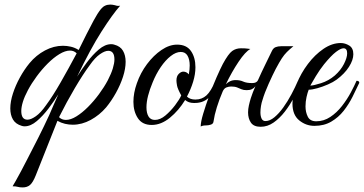

<svg xmlns="http://www.w3.org/2000/svg" viewBox="-20 -546 1590 839"><path d="M195 -43Q205 -66 215 -89Q225 -112 235 -134Q217 -105 192.5 -72.5Q168 -40 141 -17Q114 6 88 6Q84 6 81 5.5Q78 5 75 4Q48 -4 36.5 -24Q25 -44 25 -72Q25 -102 36.5 -137.5Q48 -173 67 -207.5Q86 -242 109 -270Q138 -305 176.5 -325.5Q215 -346 255 -346Q272 -346 289.5 -342Q307 -338 323 -328H324Q341 -363 357.5 -395.5Q374 -428 389 -456Q406 -488 421.5 -507Q437 -526 462 -526Q471 -526 483 -523Q493 -519 505 -521Q472 -484 423.5 -408Q375 -332 317 -211Q335 -240 359.5 -273Q384 -306 411.5 -329.5Q439 -353 466 -353Q470 -353 473 -352.5Q476 -352 479 -351Q506 -344 517.5 -324Q529 -304 529 -276Q529 -246 517.5 -210.5Q506 -175 486.5 -140Q467 -105 444 -77Q415 -43 376.5 -22Q338 -1 298 -1Q281 -1 264 -5Q247 -9 231 -18L136 221Q124 251 111.5 262Q99 273 79 273Q66 273 57.5 270.5Q49 268 35 268Q39 262 49 244Q59 226 72 202Q85 178 97 154Q120 110 146.5 57.5Q173 5 195 -43ZM102 -152Q87 -124 80 -101Q73 -78 73 -61Q73 -23 100 -23Q115 -23 136.5 -38Q158 -53 181 -86Q210 -125 245 -186Q280 -247 315 -313Q303 -325 286 -325Q265 -325 239.5 -309.5Q214 -294 188.5 -268.5Q163 -243 140.5 -212.5Q118 -182 102 -152ZM451 -195Q466 -224 473 -247Q480 -270 480 -286Q480 -324 453 -324Q438 -324 416.5 -309Q395 -294 372 -261Q343 -222 307 -161Q271 -100 238 -34Q250 -22 268 -22Q289 -22 314 -37.5Q339 -53 364.5 -78.5Q390 -104 412.5 -134.5Q435 -165 451 -195Z M643 0Q602 0 582.5 -29.5Q563 -59 563 -101Q563 -140 578 -182Q594 -228 622.5 -266Q651 -304 685.5 -327.5Q720 -351 754 -351Q795 -351 814.5 -323Q834 -295 834 -252Q834 -222 824 -189Q814 -156 797 -124Q810 -111 834 -111Q862 -111 882 -129Q902 -147 921 -193Q933 -193 933 -184Q914 -138 889.5 -116.5Q865 -95 827 -96Q804 -96 789 -109Q761 -63 722.5 -31.5Q684 0 643 0ZM657 -22Q680 -22 703 -41.5Q726 -61 745 -86Q764 -111 772 -129Q756 -158 753.5 -172.5Q751 -187 751 -194Q751 -213 761 -223Q771 -233 781 -233Q795 -233 805 -221Q807 -232 808 -241.5Q809 -251 809 -260Q809 -286 799.5 -302.5Q790 -319 770 -319Q749 -319 726 -301Q703 -283 682.5 -253Q662 -223 647 -186Q634 -155 627 -127.5Q620 -100 620 -77Q620 -52 629 -37Q638 -22 657 -22Z M913 -15Q912 -5 901.5 -1.5Q891 2 881 2Q865 2 857 7Q857 -13 868 -49.5Q879 -86 894.5 -128.5Q910 -171 926.5 -208.5Q943 -246 954 -267Q978 -311 994.5 -323Q1011 -335 1033 -335Q1053 -335 1061.5 -333.5Q1070 -332 1074 -332Q1052 -320 1022.5 -276Q993 -232 967 -178Q975 -186 985.5 -191Q996 -196 1010 -196Q1029 -196 1043 -189.5Q1057 -183 1082 -183Q1101 -183 1107 -195Q1123 -231 1140 -265.5Q1157 -300 1168 -323Q1174 -336 1184.5 -340Q1195 -344 1208 -344H1262Q1245 -330 1233.5 -318.5Q1222 -307 1211.5 -291Q1201 -275 1185 -245Q1172 -220 1154 -180Q1136 -140 1127 -109Q1123 -98 1120.5 -83Q1118 -68 1118 -55Q1118 -39 1123 -28Q1128 -17 1140 -17Q1159 -17 1179 -33.5Q1199 -50 1218 -76.5Q1237 -103 1253.5 -134Q1270 -165 1282 -193Q1290 -193 1292 -191Q1294 -189 1294 -184Q1282 -154 1264.5 -120.5Q1247 -87 1224.5 -58Q1202 -29 1175.5 -10.5Q1149 8 1119 8Q1089 8 1076.5 -10Q1064 -28 1064 -55Q1064 -69 1067.5 -85Q1071 -101 1076 -117Q1080 -129 1085 -142.5Q1090 -156 1096 -169Q1090 -161 1081 -156.5Q1072 -152 1058 -152Q1044 -152 1035 -156Q1026 -160 1016 -164Q1006 -168 990 -168Q980 -168 969.5 -164Q959 -160 953 -146Q938 -111 927.5 -77Q917 -43 913 -15Z M1354 4Q1317 4 1287.5 -20Q1258 -44 1258 -93Q1258 -134 1276.5 -180Q1295 -226 1325.5 -266.5Q1356 -307 1393.5 -332.5Q1431 -358 1469 -358Q1488 -358 1506 -347Q1524 -336 1524 -309Q1524 -284 1505 -254Q1486 -224 1451 -198Q1436 -187 1413 -177Q1390 -167 1367 -160.5Q1344 -154 1329 -154Q1324 -142 1319.5 -122Q1315 -102 1315 -81Q1315 -56 1325 -36Q1335 -16 1362 -16Q1395 -16 1423.5 -35Q1452 -54 1474.5 -83Q1497 -112 1513 -142Q1529 -172 1538 -193Q1550 -193 1550 -184Q1537 -156 1520.5 -123Q1504 -90 1481.5 -61.5Q1459 -33 1427.5 -14.5Q1396 4 1354 4ZM1336 -172Q1350 -172 1383 -182.5Q1416 -193 1443 -216Q1469 -239 1483 -266.5Q1497 -294 1497 -313Q1497 -335 1481 -335Q1469 -335 1448 -319Q1427 -303 1396 -265Q1377 -241 1360 -213Q1343 -185 1336 -172Z"/></svg>

Font: Great Vibes
Style: Regular
Weight: 400
Designer: Robert E. Leuschke, Viktoriya Grabowska, Viviana Monsalve, Eben Sorkin
Foundry: Robert E. Leuschke
Version: Version 1.103; ttfautohint (v1.8.4.7-5d5b)